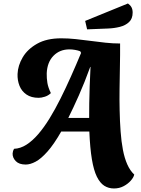

<svg xmlns="http://www.w3.org/2000/svg" viewBox="-20 -906 798 1086"><path d="M624.7 160Q594 160 569.8 144.7Q545.7 129.3 527.8 93.2Q510 57 499.7 -5.3Q489.3 -67.7 485.3 -162H326.3Q284.7 -89.3 248.5 -48.7Q212.3 -8 181.8 8.3Q151.3 24.7 125.3 24.7Q88 24.7 69.3 5.5Q50.7 -13.7 51.3 -37.7Q52 -45.7 53.8 -51.8Q55.7 -58 59.3 -64.3Q95.3 -65.7 129.5 -87.5Q163.7 -109.3 196.5 -147.5Q229.3 -185.7 260.5 -236.5Q291.7 -287.3 321.8 -347.5Q352 -407.7 381.3 -473.5Q410.7 -539.3 438.7 -606.7L433.7 -616Q420.7 -621 404.5 -623.8Q388.3 -626.7 372.7 -626.7Q318 -626.7 282.5 -590.5Q247 -554.3 244.3 -491.3Q243.7 -463 248 -437.2Q252.3 -411.3 267.7 -379.3Q253.3 -365.3 233.7 -359Q214 -352.7 198.7 -352.7Q156.7 -352.7 129.5 -371.5Q102.3 -390.3 90.2 -421Q78 -451.7 79.3 -487.7Q81.3 -535.7 108.5 -581.8Q135.7 -628 190 -658.7Q244.3 -689.3 326.3 -689.3Q366.7 -689.3 408.5 -684.8Q450.3 -680.3 492.7 -674.7Q535 -669 576.8 -664.5Q618.7 -660 659.3 -660Q659.7 -595.3 658.3 -530.8Q657 -466.3 656.2 -404Q655.3 -341.7 656.7 -283.7Q658 -219 662.2 -162.2Q666.3 -105.3 675.3 -58.3Q684.3 -11.3 700 24Q715.7 59.3 739.3 81.3Q736 97.3 719.8 115.7Q703.7 134 679.3 147Q655 160 624.7 160ZM366.3 -239H484.3Q484.3 -275.7 484.8 -321.2Q485.3 -366.7 487.3 -419Q489.3 -471.3 492 -527.3H490.3Q458 -438.3 426 -366.3Q394 -294.3 366.3 -239ZM472.7 -740 461.7 -787.7 703.7 -886.3Q716.7 -877.3 723.5 -865.2Q730.3 -853 730.3 -834.7Q730.3 -800.3 710 -781.2Q689.7 -762 657.7 -754Q625.7 -746 590.7 -744.7Z"/></svg>

Font: Sansita Swashed Light
Style: Regular
Weight: 300
Designer: Pablo Cosgaya
Foundry: Omnibus-Type
Version: Version 1.003